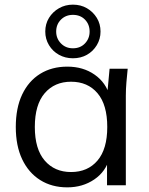

<svg xmlns="http://www.w3.org/2000/svg" viewBox="-20 -798 640 827"><path d="M270 9Q203 9 153 -22.5Q103 -54 75.5 -112Q48 -170 48 -251Q48 -333 75.5 -391Q103 -449 153 -480Q203 -511 270 -511Q338 -511 387.5 -476.5Q437 -442 453 -383H441L452 -502H530Q527 -473 524.5 -443.5Q522 -414 522 -386V0H441V-118H452Q436 -59 386 -25Q336 9 270 9ZM286 -57Q358 -57 400 -106.5Q442 -156 442 -251Q442 -347 400 -396.5Q358 -446 286 -446Q215 -446 172.5 -396.5Q130 -347 130 -251Q130 -156 172.5 -106.5Q215 -57 286 -57ZM294 -547Q261 -547 234 -562Q207 -577 191 -603.5Q175 -630 175 -662Q175 -695 191 -721Q207 -747 234 -762.5Q261 -778 294 -778Q328 -778 354.5 -762.5Q381 -747 397 -721Q413 -695 413 -662Q413 -630 397 -603.5Q381 -577 354.5 -562Q328 -547 294 -547ZM294 -590Q326 -590 346 -611Q366 -632 366 -662Q366 -693 346 -713.5Q326 -734 294 -734Q263 -734 242.5 -713.5Q222 -693 222 -662Q222 -632 242.5 -611Q263 -590 294 -590Z"/></svg>

Font: Mulish ExtraLight
Style: Regular
Weight: 400
Version: Version 3.603